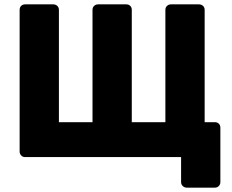

<svg xmlns="http://www.w3.org/2000/svg" viewBox="-20 -720 1062 880"><path d="M836 140Q825 140 817.5 132.5Q810 125 810 115V0H95Q84 0 77 -7.5Q70 -15 70 -25V-675Q70 -686 77 -693Q84 -700 95 -700H224Q235 -700 242.5 -693Q250 -686 250 -675V-160H404V-675Q404 -686 411.5 -693Q419 -700 429 -700H559Q570 -700 577 -693Q584 -686 584 -675V-160H738V-675Q738 -686 745.5 -693Q753 -700 763 -700H892Q903 -700 910.5 -693Q918 -686 918 -675V-160H965Q976 -160 983 -153Q990 -146 990 -135V115Q990 125 983 132.5Q976 140 965 140Z"/></svg>

Font: DVN-Rubik
Style: Bold
Weight: 700
Designer: Hubert and Fischer
Foundry: Hubert & Fischer
Version: Version 2.102